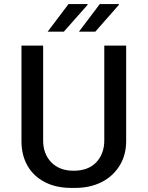

<svg xmlns="http://www.w3.org/2000/svg" viewBox="-20 -909 722 939"><path d="M328 10Q254 10 199 -18.5Q144 -47 114.5 -98.5Q85 -150 85 -219V-686H191V-222Q191 -156 231 -115Q271 -74 340 -74Q412 -74 451 -115.5Q490 -157 490 -222V-686H597V-219Q597 -151 565 -99Q533 -47 477 -18.5Q421 10 347 10ZM366 -754 468 -889H561L562 -886L446 -754ZM213 -754 315 -889H407L409 -886L292 -754Z"/></svg>

Font: Chivo Medium
Style: Regular
Weight: 400
Version: Version 2.002